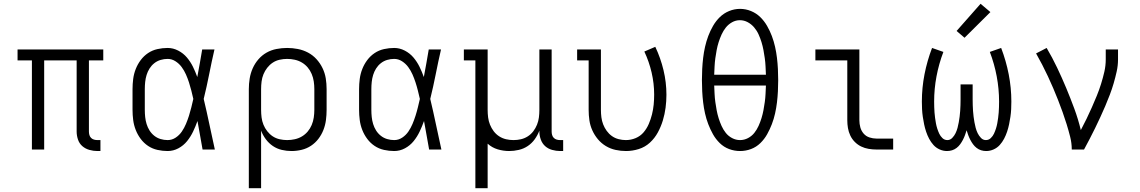

<svg xmlns="http://www.w3.org/2000/svg" viewBox="-20 -792 6040 1017"><path d="M496 8Q475 8 453.5 2Q432 -4 416 -18Q400 -32 393 -53Q386 -74 386 -95V-472H214V0H149V-472H73V-530H527V-472H451V-95Q451 -86 453.5 -77Q456 -68 462.5 -61.5Q469 -55 478 -52.5Q487 -50 496 -50H512V8Z M868 8Q841 8 814 2Q787 -4 764.5 -19Q742 -34 725.5 -56Q709 -78 699 -103.5Q689 -129 685.5 -156Q682 -183 682 -210V-320Q682 -347 685.5 -374Q689 -401 699 -426.5Q709 -452 725.5 -474Q742 -496 764.5 -511Q787 -526 814 -532Q841 -538 868 -538Q897 -538 924 -524Q951 -510 970 -487.5Q989 -465 1002 -438.5Q1015 -412 1025 -384Q1032 -421 1038.5 -457.5Q1045 -494 1051 -530H1116Q1101 -465 1088 -399Q1075 -333 1059 -268Q1075 -201 1089 -134Q1103 -67 1118 0H1053Q1046 -38 1039.5 -76Q1033 -114 1026 -151Q1016 -123 1003 -95.5Q990 -68 971 -44.5Q952 -21 925 -6.5Q898 8 868 8ZM868 -50Q891 -50 910.5 -63Q930 -76 943 -95Q956 -114 965 -135.5Q974 -157 981 -179Q988 -201 993.5 -223.5Q999 -246 1004 -268Q999 -290 993.5 -312Q988 -334 981 -355.5Q974 -377 965 -397.5Q956 -418 942.5 -436.5Q929 -455 909.5 -467.5Q890 -480 868 -480Q849 -480 830.5 -474.5Q812 -469 797 -457Q782 -445 772 -429Q762 -413 756.5 -395Q751 -377 749 -358Q747 -339 747 -320V-210Q747 -191 749 -172Q751 -153 756.5 -135Q762 -117 772 -101Q782 -85 797 -73Q812 -61 830.5 -55.5Q849 -50 868 -50Z M1298 205V-320Q1298 -348 1302.5 -376Q1307 -404 1318.5 -430Q1330 -456 1348.5 -477.5Q1367 -499 1391.5 -513Q1416 -527 1444.5 -532.5Q1473 -538 1501 -538Q1529 -538 1557.5 -532.5Q1586 -527 1611.5 -513.5Q1637 -500 1656.5 -478.5Q1676 -457 1688.5 -431Q1701 -405 1705.5 -377Q1710 -349 1710 -320V-210Q1710 -183 1706.5 -156Q1703 -129 1693 -103.5Q1683 -78 1666.5 -56.5Q1650 -35 1627.5 -20Q1605 -5 1578 1.5Q1551 8 1524 8Q1498 8 1472.5 2Q1447 -4 1425.5 -18.5Q1404 -33 1388 -54.5Q1372 -76 1363 -100V205ZM1501 -50Q1521 -50 1541.5 -54.5Q1562 -59 1579.5 -69.5Q1597 -80 1610 -95.5Q1623 -111 1631 -130Q1639 -149 1642 -169.5Q1645 -190 1645 -210V-320Q1645 -340 1642 -360.5Q1639 -381 1631 -400Q1623 -419 1610 -434.5Q1597 -450 1579.5 -460.5Q1562 -471 1541.5 -475.5Q1521 -480 1501 -480Q1481 -480 1461 -475.5Q1441 -471 1424.5 -460Q1408 -449 1395.5 -433Q1383 -417 1375.5 -398.5Q1368 -380 1365.5 -360Q1363 -340 1363 -320V-210Q1363 -190 1365.5 -170Q1368 -150 1375.5 -131.5Q1383 -113 1395.5 -97Q1408 -81 1424.5 -70Q1441 -59 1461 -54.5Q1481 -50 1501 -50Z M2068 8Q2041 8 2014 2Q1987 -4 1964.5 -19Q1942 -34 1925.5 -56Q1909 -78 1899 -103.5Q1889 -129 1885.5 -156Q1882 -183 1882 -210V-320Q1882 -347 1885.5 -374Q1889 -401 1899 -426.5Q1909 -452 1925.5 -474Q1942 -496 1964.5 -511Q1987 -526 2014 -532Q2041 -538 2068 -538Q2097 -538 2124 -524Q2151 -510 2170 -487.5Q2189 -465 2202 -438.5Q2215 -412 2225 -384Q2232 -421 2238.5 -457.5Q2245 -494 2251 -530H2316Q2301 -465 2288 -399Q2275 -333 2259 -268Q2275 -201 2289 -134Q2303 -67 2318 0H2253Q2246 -38 2239.5 -76Q2233 -114 2226 -151Q2216 -123 2203 -95.5Q2190 -68 2171 -44.5Q2152 -21 2125 -6.5Q2098 8 2068 8ZM2068 -50Q2091 -50 2110.5 -63Q2130 -76 2143 -95Q2156 -114 2165 -135.5Q2174 -157 2181 -179Q2188 -201 2193.5 -223.5Q2199 -246 2204 -268Q2199 -290 2193.5 -312Q2188 -334 2181 -355.5Q2174 -377 2165 -397.5Q2156 -418 2142.5 -436.5Q2129 -455 2109.5 -467.5Q2090 -480 2068 -480Q2049 -480 2030.5 -474.5Q2012 -469 1997 -457Q1982 -445 1972 -429Q1962 -413 1956.5 -395Q1951 -377 1949 -358Q1947 -339 1947 -320V-210Q1947 -191 1949 -172Q1951 -153 1956.5 -135Q1962 -117 1972 -101Q1982 -85 1997 -73Q2012 -61 2030.5 -55.5Q2049 -50 2068 -50Z M2498 205V-472H2437V-530H2563V-210Q2563 -190 2565.5 -170Q2568 -150 2575.5 -131.5Q2583 -113 2595 -97Q2607 -81 2624 -70Q2641 -59 2660.5 -54.5Q2680 -50 2700 -50Q2720 -50 2739.5 -54.5Q2759 -59 2776 -70Q2793 -81 2805 -97Q2817 -113 2824.5 -131.5Q2832 -150 2834.5 -170Q2837 -190 2837 -210V-530H2902V-95Q2902 -86 2904.5 -77Q2907 -68 2913.5 -61.5Q2920 -55 2929 -52.5Q2938 -50 2947 -50H2963V8H2947Q2926 8 2904.5 2Q2883 -4 2867.5 -18Q2852 -32 2844.5 -53Q2837 -74 2837 -95V-100Q2828 -76 2812.5 -54.5Q2797 -33 2775.5 -18.5Q2754 -4 2728 2Q2702 8 2677 8Q2646 8 2616 -1Q2586 -10 2563 -31V205Z M3296 8Q3268 8 3240.5 2Q3213 -4 3189 -18.5Q3165 -33 3147 -54.5Q3129 -76 3117.5 -101.5Q3106 -127 3102 -154.5Q3098 -182 3098 -210V-472H3037V-530H3163V-210Q3163 -190 3165.5 -170.5Q3168 -151 3175 -133Q3182 -115 3193.5 -99Q3205 -83 3221 -71.5Q3237 -60 3256.5 -55Q3276 -50 3295 -50Q3322 -50 3347 -60.5Q3372 -71 3389 -91Q3406 -111 3416.5 -135.5Q3427 -160 3433.5 -186Q3440 -212 3442.5 -238Q3445 -264 3445 -291Q3445 -350 3431.5 -408Q3418 -466 3393 -519L3451 -544Q3479 -485 3494.5 -420.5Q3510 -356 3510 -290Q3510 -256 3505.5 -221.5Q3501 -187 3491 -154Q3481 -121 3464.5 -90.5Q3448 -60 3422.5 -36.5Q3397 -13 3363.5 -2.5Q3330 8 3296 8Z M3900 8Q3870 8 3842 -2.5Q3814 -13 3792.5 -34Q3771 -55 3756.5 -81Q3742 -107 3731.5 -134.5Q3721 -162 3714.5 -191Q3708 -220 3704.5 -249.5Q3701 -279 3699.5 -308.5Q3698 -338 3698 -368Q3698 -397 3699.5 -426.5Q3701 -456 3704.5 -485.5Q3708 -515 3714.5 -544Q3721 -573 3731.5 -601Q3742 -629 3757 -655Q3772 -681 3793 -701.5Q3814 -722 3842 -733.5Q3870 -745 3900 -745Q3930 -745 3958 -733.5Q3986 -722 4007 -701.5Q4028 -681 4043 -655Q4058 -629 4068.5 -601Q4079 -573 4085.5 -544Q4092 -515 4095.5 -485.5Q4099 -456 4100.5 -426.5Q4102 -397 4102 -367Q4102 -338 4100.5 -308.5Q4099 -279 4095.5 -249.5Q4092 -220 4085.5 -191Q4079 -162 4068.5 -134.5Q4058 -107 4043.5 -81Q4029 -55 4007.5 -34Q3986 -13 3958 -2.5Q3930 8 3900 8ZM3763 -396H4037Q4036 -418 4035 -440Q4034 -462 4031 -483.5Q4028 -505 4024 -526.5Q4020 -548 4013.5 -569Q4007 -590 3998 -610Q3989 -630 3974.5 -647Q3960 -664 3940.5 -674.5Q3921 -685 3899 -685Q3877 -685 3857.5 -674Q3838 -663 3824.5 -646Q3811 -629 3802 -609Q3793 -589 3786.5 -568.5Q3780 -548 3776 -526.5Q3772 -505 3769 -483.5Q3766 -462 3765 -440Q3764 -418 3763 -396ZM3900 -50Q3922 -50 3942 -60.5Q3962 -71 3975.5 -88Q3989 -105 3998 -125Q4007 -145 4013.5 -166Q4020 -187 4024 -208.5Q4028 -230 4031 -251.5Q4034 -273 4035 -295Q4036 -317 4037 -339H3763Q3764 -317 3765 -295Q3766 -273 3769 -251.5Q3772 -230 3776 -208.5Q3780 -187 3786.5 -166Q3793 -145 3802 -125Q3811 -105 3824.5 -88Q3838 -71 3858 -60.5Q3878 -50 3900 -50Z M4622 0Q4602 0 4581 -3.5Q4560 -7 4541.5 -16Q4523 -25 4508 -40Q4493 -55 4484 -74Q4475 -93 4471.5 -113.5Q4468 -134 4468 -155V-472H4299V-530H4532V-155Q4532 -136 4537 -117.5Q4542 -99 4554.5 -84.5Q4567 -70 4585.5 -64Q4604 -58 4622 -58H4711V0Z M4996 8Q4976 8 4957 -0.5Q4938 -9 4924.5 -24Q4911 -39 4901.5 -57Q4892 -75 4885.5 -94.5Q4879 -114 4875 -133.5Q4871 -153 4868 -173Q4865 -193 4864 -213.5Q4863 -234 4863 -254Q4863 -327 4877 -398.5Q4891 -470 4917 -538L4977 -517Q4953 -454 4940.5 -387.5Q4928 -321 4928 -254Q4928 -239 4928.5 -224.5Q4929 -210 4930 -196Q4931 -182 4933 -167.5Q4935 -153 4937.5 -139Q4940 -125 4944.5 -111Q4949 -97 4955 -84Q4961 -71 4972 -60.5Q4983 -50 4998 -50Q5013 -50 5024 -61.5Q5035 -73 5041.5 -86.5Q5048 -100 5052 -115Q5056 -130 5058.5 -144.5Q5061 -159 5063 -174Q5065 -189 5066 -204.5Q5067 -220 5067.5 -235Q5068 -250 5068 -265V-345H5132V-265Q5132 -250 5132.5 -235Q5133 -220 5134 -204.5Q5135 -189 5137 -174Q5139 -159 5141.5 -144.5Q5144 -130 5148 -115Q5152 -100 5158.5 -86.5Q5165 -73 5176 -61.5Q5187 -50 5202 -50Q5217 -50 5228 -60.5Q5239 -71 5245 -84Q5251 -97 5255.5 -111Q5260 -125 5262.5 -139Q5265 -153 5267 -167.5Q5269 -182 5270 -196Q5271 -210 5271.5 -224.5Q5272 -239 5272 -254Q5272 -321 5259.5 -387.5Q5247 -454 5223 -517L5283 -538Q5309 -470 5323 -398.5Q5337 -327 5337 -254Q5337 -234 5336 -213.5Q5335 -193 5332 -173Q5329 -153 5325 -133.5Q5321 -114 5314.5 -94.5Q5308 -75 5298.5 -57Q5289 -39 5275.5 -24Q5262 -9 5243 -0.5Q5224 8 5204 8Q5190 8 5177 4Q5164 0 5153 -8.5Q5142 -17 5134 -28Q5126 -39 5119.5 -51.5Q5113 -64 5108.5 -76.5Q5104 -89 5100 -102Q5096 -89 5091.5 -76.5Q5087 -64 5080.5 -51.5Q5074 -39 5066 -28Q5058 -17 5047 -8.5Q5036 0 5023 4Q5010 8 4996 8ZM5089 -592 5047 -628 5174 -772 5226 -728Z M5657 0Q5657 -34 5648.5 -67.5Q5640 -101 5630 -133.5Q5620 -166 5608.5 -198Q5597 -230 5584.5 -262Q5572 -294 5558.5 -325.5Q5545 -357 5530.5 -388Q5516 -419 5500.5 -449Q5485 -479 5468 -509L5524 -538Q5554 -487 5579.5 -433.5Q5605 -380 5627.5 -326Q5650 -272 5670.5 -216.5Q5691 -161 5705 -103Q5721 -133 5735.5 -163Q5750 -193 5763.5 -223.5Q5777 -254 5789.5 -284.5Q5802 -315 5812 -347Q5822 -379 5829.5 -411.5Q5837 -444 5837 -477V-530H5902V-477Q5902 -445 5895 -413.5Q5888 -382 5879 -351Q5870 -320 5858.5 -290Q5847 -260 5834.5 -230.5Q5822 -201 5808.5 -172Q5795 -143 5781 -114Q5767 -85 5752 -56.5Q5737 -28 5722 0Z"/></svg>

Font: Iosevka Slab Light Extended
Style: Regular
Weight: 300
Width: 7
Monospace: yes
Designer: Belleve Invis
Foundry: Belleve Invis
Version: Version 11.1.0; ttfautohint (v1.8.3)